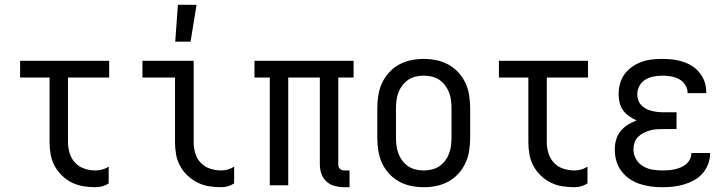

<svg xmlns="http://www.w3.org/2000/svg" viewBox="-20 -774 3040 802"><path d="M379 8Q354 8 328.5 4Q303 0 280 -11.5Q257 -23 238.5 -41Q220 -59 208 -81.5Q196 -104 191.5 -129Q187 -154 187 -180V-450H64V-520H436V-450H264V-180Q264 -157 271 -134Q278 -111 294 -94Q310 -77 333 -69.5Q356 -62 379 -62Q394 -62 408 -66Q422 -70 434 -78V-8Q422 0 408 4Q394 8 379 8Z M904 8Q878 8 853 4Q828 0 805 -11.5Q782 -23 763 -41Q744 -59 732 -81.5Q720 -104 715.5 -129Q711 -154 711 -180V-450H575V-520H789V-180Q789 -157 795.5 -134Q802 -111 818.5 -94Q835 -77 857.5 -69.5Q880 -62 904 -62Q918 -62 932 -66Q946 -70 958 -78V-8Q946 0 932 4Q918 8 904 8ZM712 -600 723 -754H801L776 -600Z M1440 8H1419Q1399 8 1379 3Q1359 -2 1344 -15.5Q1329 -29 1322.5 -48Q1316 -67 1316 -87V-450H1184V0H1107V-450H1043V-520H1457V-450H1393V-87Q1393 -82 1394.5 -77Q1396 -72 1400 -68.5Q1404 -65 1409 -63.5Q1414 -62 1419 -62H1440Z M1750 8Q1723 8 1696.5 2.5Q1670 -3 1646.5 -16Q1623 -29 1604.5 -49.5Q1586 -70 1575 -94.5Q1564 -119 1560 -146Q1556 -173 1556 -200V-320Q1556 -347 1560 -374Q1564 -401 1575 -425.5Q1586 -450 1604.5 -470.5Q1623 -491 1646.5 -504Q1670 -517 1696.5 -522.5Q1723 -528 1750 -528Q1777 -528 1803.5 -522.5Q1830 -517 1853.5 -504Q1877 -491 1895.5 -470.5Q1914 -450 1925 -425.5Q1936 -401 1940 -374Q1944 -347 1944 -320V-200Q1944 -173 1940 -146Q1936 -119 1925 -94.5Q1914 -70 1895.5 -49.5Q1877 -29 1853.5 -16Q1830 -3 1803.5 2.5Q1777 8 1750 8ZM1750 -62Q1767 -62 1784 -66Q1801 -70 1815 -79.5Q1829 -89 1839.5 -103Q1850 -117 1856 -133Q1862 -149 1864 -166Q1866 -183 1866 -200V-320Q1866 -337 1864 -354Q1862 -371 1856 -387Q1850 -403 1839.5 -417Q1829 -431 1815 -440.5Q1801 -450 1784 -454Q1767 -458 1750 -458Q1733 -458 1716 -454Q1699 -450 1685 -440.5Q1671 -431 1660.5 -417Q1650 -403 1644 -387Q1638 -371 1636 -354Q1634 -337 1634 -320V-200Q1634 -183 1636 -166Q1638 -149 1644 -133Q1650 -117 1660.5 -103Q1671 -89 1685 -79.5Q1699 -70 1716 -66Q1733 -62 1750 -62Z M2379 8Q2354 8 2328.5 4Q2303 0 2280 -11.5Q2257 -23 2238.5 -41Q2220 -59 2208 -81.5Q2196 -104 2191.5 -129Q2187 -154 2187 -180V-450H2064V-520H2436V-450H2264V-180Q2264 -157 2271 -134Q2278 -111 2294 -94Q2310 -77 2333 -69.5Q2356 -62 2379 -62Q2394 -62 2408 -66Q2422 -70 2434 -78V-8Q2422 0 2408 4Q2394 8 2379 8Z M2747 8Q2723 8 2699.5 5Q2676 2 2653 -5.5Q2630 -13 2610 -26.5Q2590 -40 2575.5 -59.5Q2561 -79 2554.5 -102Q2548 -125 2548 -149Q2548 -170 2553.5 -190Q2559 -210 2572 -226Q2585 -242 2602.5 -253Q2620 -264 2639 -271Q2623 -278 2608 -288.5Q2593 -299 2582.5 -313.5Q2572 -328 2568 -345.5Q2564 -363 2564 -381Q2564 -403 2570 -425Q2576 -447 2589 -464.5Q2602 -482 2620.5 -495Q2639 -508 2660 -515.5Q2681 -523 2703 -525.5Q2725 -528 2747 -528Q2768 -528 2789.5 -525.5Q2811 -523 2831.5 -516.5Q2852 -510 2870.5 -498.5Q2889 -487 2902.5 -470Q2916 -453 2923 -432.5Q2930 -412 2930 -390V-385H2852V-388Q2852 -405 2841.5 -420.5Q2831 -436 2815.5 -444Q2800 -452 2782.5 -455Q2765 -458 2747 -458Q2729 -458 2710.5 -454.5Q2692 -451 2676 -441.5Q2660 -432 2651 -415.5Q2642 -399 2642 -380Q2642 -368 2646 -356Q2650 -344 2658.5 -335Q2667 -326 2678 -320Q2689 -314 2701 -311Q2713 -308 2725.5 -306.5Q2738 -305 2750 -305H2806V-235H2750Q2736 -235 2722 -234Q2708 -233 2694 -229Q2680 -225 2667.5 -218.5Q2655 -212 2645 -202Q2635 -192 2630.5 -178.5Q2626 -165 2626 -150Q2626 -129 2636.5 -110Q2647 -91 2665.5 -80Q2684 -69 2705 -65.5Q2726 -62 2747 -62Q2760 -62 2773 -63Q2786 -64 2799 -67Q2812 -70 2824 -75Q2836 -80 2846 -88.5Q2856 -97 2862 -109Q2868 -121 2868 -134V-135H2946V-132Q2946 -109 2937.5 -87.5Q2929 -66 2914 -49Q2899 -32 2879 -21Q2859 -10 2837 -3.5Q2815 3 2792.5 5.5Q2770 8 2747 8Z"/></svg>

Font: Iosevka Term Curly
Style: Regular
Weight: 400
Designer: Belleve Invis
Foundry: Belleve Invis
Version: Version 32.3.0